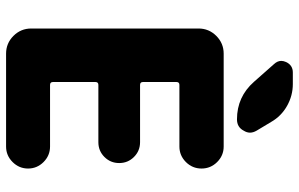

<svg xmlns="http://www.w3.org/2000/svg" viewBox="-200 -828 1008 648"><g transform="rotate(90 304.0 -504.0)"><path d="M266.6 -605.5Q256.8 -605.5 256.8 -595.7V-482.4Q256.8 -472.7 266.6 -472.7H460Q489.3 -472.7 509.8 -452.1Q530.3 -431.6 530.3 -402.3Q530.3 -373 509.8 -352.5Q489.3 -332 460 -332H266.6Q256.8 -332 256.8 -322.3V-178.7Q256.8 -168.9 266.6 -168.9H474.6Q504.9 -168.9 526.9 -147Q548.8 -125 548.8 -94.7Q548.8 -64.5 526.9 -42.5Q504.9 -20.5 474.6 -20.5H161.1Q126 -20.5 101.1 -45.4Q76.2 -70.3 76.2 -105.5V-669.9Q76.2 -705.1 101.1 -730Q126 -754.9 161.1 -754.9H474.6Q504.9 -754.9 526.9 -732.9Q548.8 -710.9 548.8 -680.2Q548.8 -649.4 526.9 -627.4Q504.9 -605.5 474.6 -605.5ZM382.8 -799.8Q306.6 -799.8 255.9 -857.4L196.3 -924.8Q185.5 -936.5 185.5 -949.2Q185.5 -957 189.5 -965.8Q200.2 -988.3 224.6 -988.3H263.7Q302.7 -988.3 337.4 -968.8Q372.1 -949.2 391.6 -915L420.9 -866.2Q427.7 -854.5 427.7 -843.8Q427.7 -833 420.9 -822.3Q409.2 -799.8 382.8 -799.8Z"/></g></svg>

Font: Gen Jyuu GothicX Heavy
Style: Bold
Weight: 900
Designer: [Source Han Sans]
Ryoko NISHIZUKA  (kana & ideographs); Paul D. Hunt (Latin, Greek & Cyrillic); Wenlong ZHANG  (bopomofo
Version: Version 1.002.20150607